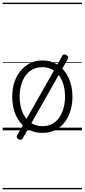

<svg xmlns="http://www.w3.org/2000/svg" viewBox="-20 -968 629 1426"><path d="M295 19Q227 19 176.5 -15.5Q126 -50 98.5 -110.5Q71 -171 71 -250Q71 -310 87.5 -359Q104 -408 134.5 -444Q165 -480 205.5 -499.5Q246 -519 295 -519Q361 -519 411 -485Q461 -451 489.5 -390Q518 -329 518 -250Q518 -202 507.5 -161Q497 -120 478 -87Q459 -54 432 -30Q405 -6 370.5 6.5Q336 19 295 19ZM295 -31Q334 -31 365 -46.5Q396 -62 417.5 -91.5Q439 -121 451 -161.5Q463 -202 463 -250Q463 -315 442.5 -364.5Q422 -414 384.5 -441.5Q347 -469 295 -469Q256 -469 224.5 -453.5Q193 -438 171.5 -409Q150 -380 138 -339.5Q126 -299 126 -250Q126 -185 146.5 -135.5Q167 -86 205 -58.5Q243 -31 295 -31ZM148 61Q143 69 135 70Q127 71 118 67Q109 61 105.5 53.5Q102 46 107 38L443 -554Q447 -563 456 -563.5Q465 -564 474 -558Q483 -553 486 -546.5Q489 -540 484 -531ZM0 428H589V438H0ZM0 -20H589V0H0ZM0 -505H589V-500H0ZM0 -948H589V-938H0Z"/></svg>

Font: Playwrite US Modern Guides
Style: Regular
Weight: 400
Designer: Veronika Burian, José Scaglione
Foundry: TypeTogether
Version: Version 1.003